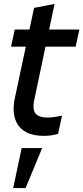

<svg xmlns="http://www.w3.org/2000/svg" viewBox="-20 -680 423 975"><path d="M204 10Q148 10 113.5 -8.5Q79 -27 64 -58Q49 -89 49 -125Q49 -136 50.5 -151.5Q52 -167 55 -180L153 -640L257 -660L153 -168Q150 -152 150 -139Q150 -109 168.5 -96Q187 -83 221 -83Q241 -83 259 -86Q277 -89 295 -93L275 0Q257 5 239 7.5Q221 10 204 10ZM36 -443 55 -530H383L364 -443ZM47 275 90 72H194L110 275Z"/></svg>

Font: Radio Canada Big
Style: Italic
Weight: 400
Italic angle: -12°
Designer: Étienne Aubert Bonn
Foundry: Coppers and Brasses
Version: Version 1.001